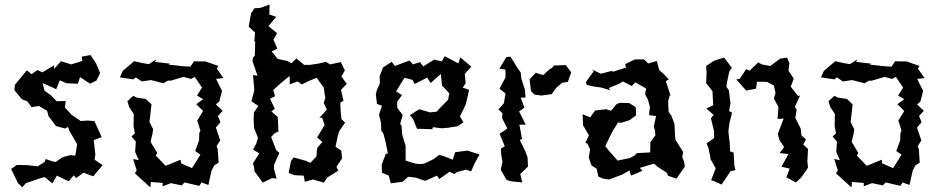

<svg xmlns="http://www.w3.org/2000/svg" viewBox="-20 -780 4139 844"><path d="M54 -55 29 -37 59 25 78 43 94 25 153 5 176 -2 210 26 230 -8 282 17 304 -9 315 3 347 -21 390 -5 431 -54 396 -78 399 -102 392 -164 427 -177 395 -248 364 -250 335 -248 295 -275 265 -308 269 -336 229 -335 203 -362 176 -381 167 -415 227 -388 243 -427 272 -414 322 -412 332 -441 376 -412 404 -426 420 -459 402 -502 378 -538 339 -531 342 -512 293 -497 248 -511 218 -477V-493L166 -462L145 -472L119 -454L98 -471L46 -408L43 -384L76 -344L101 -334L118 -309L151 -314L187 -293L193 -270L226 -226L266 -215L279 -222L284 -207L319 -146L311 -96L290 -98L255 -89L225 -68L209 -71L181 -81L176 -68L146 -49L100 -54Z M566 -359 540 -335 548 -309 568 -279 567 -224 573 -194 558 -180 577 -158 574 -112 590 -76 565 -81 581 -31 573 -18 641 44 643 20 695 24V39L731 25L779 35L791 22L856 37L866 22L896 33L910 -30L922 -53L941 -65L937 -125L932 -137L948 -163L929 -219L949 -243L938 -270L959 -293L929 -321L944 -334L956 -380L930 -433L962 -437L933 -478L940 -490L883 -510H853L833 -511L817 -487L784 -489L721 -496L728 -500L661 -508L667 -519L634 -498L605 -503L570 -511L520 -469L507 -440L566 -431L577 -440L603 -422L644 -428L698 -414L719 -426L729 -425L787 -442L820 -433L836 -442L868 -395L846 -360L873 -344L843 -322L873 -292L847 -250L861 -206L856 -195L855 -163L838 -116L861 -100L824 -41L776 -62L774 -78L708 -51L665 -96L671 -108L645 -151L642 -158L651 -195L653 -212L637 -244L640 -268L646 -321L621 -345L580 -351Z M1271 -88 1259 -72 1249 -20 1274 -10 1315 -8 1320 19 1356 9 1404 23 1418 1 1467 -30 1459 -47 1484 -84 1480 -118 1455 -135 1464 -179 1471 -203 1497 -241 1481 -256 1477 -297 1476 -329 1490 -337 1479 -385 1504 -411 1481 -444 1496 -471 1478 -507 1431 -497 1413 -508 1377 -500 1343 -495H1317L1283 -523L1261 -502L1243 -512L1201 -521L1174 -554L1199 -566L1182 -606L1198 -634L1160 -665L1194 -706L1164 -716L1165 -760L1123 -745L1099 -744L1084 -722L1073 -663L1101 -637L1098 -596L1102 -598L1100 -535L1092 -527L1090 -511L1112 -447L1092 -450L1098 -385L1095 -371L1085 -335L1116 -314L1096 -286L1095 -252L1097 -217L1114 -174L1106 -148L1092 -122L1120 -106L1092 -62L1098 -39V-28L1135 23L1176 3L1196 5L1184 -39L1185 -56L1208 -108L1194 -120L1172 -178L1188 -195L1204 -202L1201 -266L1173 -290L1188 -302L1167 -346L1189 -357L1181 -384L1216 -416L1253 -446L1254 -409L1288 -422L1307 -409L1340 -425L1372 -438L1403 -395L1410 -349L1403 -328L1417 -298L1384 -262L1396 -263L1407 -230L1374 -176L1397 -156L1374 -129L1371 -92L1344 -64L1325 -73Z M1664 -484 1649 -445 1650 -414 1637 -385 1632 -365 1637 -323 1659 -315 1646 -276 1655 -238 1656 -205 1665 -194 1676 -152 1685 -105 1676 -104 1658 -56 1659 -21 1689 -8 1698 26 1750 19 1773 -2 1775 -3 1808 1 1849 15 1901 -8 1911 7 1956 -25 1977 -15 1990 -24 2028 -34 2051 -27 2065 -59 2088 -101 2035 -118 1981 -111 1970 -78 1930 -94 1911 -99 1885 -80 1843 -60 1821 -59 1805 -61 1763 -74V-139L1748 -188L1745 -228L1739 -235L1750 -274L1726 -307V-333L1747 -362L1721 -378L1758 -438L1793 -429L1803 -411L1858 -439L1873 -415L1918 -455L1923 -404L1955 -370L1950 -342L1915 -306L1899 -289L1870 -286L1823 -300L1782 -274L1796 -256L1813 -214L1880 -212L1883 -221L1922 -216L1946 -218L1992 -225L2017 -242L2002 -268L2027 -320L2032 -340L2042 -385L2014 -395L2027 -414L2023 -455L2052 -487L2003 -528L1995 -501L1935 -533L1922 -510L1889 -518L1840 -488L1827 -507L1795 -497L1780 -514L1716 -490L1702 -508Z M2308 -431 2314 -380 2330 -364 2359 -360 2405 -366 2425 -394 2451 -416 2476 -420 2491 -462 2467 -494 2415 -492 2408 -483 2394 -474 2368 -450 2335 -460ZM2171 -299 2189 -282 2187 -261 2210 -215 2176 -192 2199 -137 2182 -127 2183 -102 2189 -69 2181 -34 2207 11 2226 17 2276 22 2267 -15 2302 -49H2301L2299 -88L2290 -113L2265 -165L2275 -169L2263 -232H2291L2262 -290L2285 -307L2269 -351H2290L2288 -384L2272 -434L2269 -461L2253 -484L2224 -531L2206 -529L2175 -478L2202 -474V-440L2176 -390L2202 -369L2195 -326ZM2359 -360 2367 -359Z M2869 -48 2912 -20 2916 -8 2938 0 2954 5 2990 -47 2988 -66 2979 -90 2983 -112 2949 -166 2947 -190 2945 -235 2932 -270 2919 -289 2917 -336 2925 -363 2929 -356 2907 -423 2920 -431 2898 -454 2878 -472 2867 -512 2830 -501 2811 -519H2771L2728 -498L2732 -483L2672 -464V-469L2621 -456L2581 -475L2590 -467L2556 -420L2559 -407L2588 -400L2624 -395L2663 -383L2656 -393L2702 -412L2718 -422L2757 -402L2773 -418L2820 -391L2816 -365L2828 -343L2837 -309L2833 -274L2864 -270L2854 -223L2859 -207L2861 -185L2839 -155L2838 -110L2780 -107L2770 -97L2751 -86L2695 -74L2657 -117L2641 -138L2660 -178L2674 -205L2697 -242L2710 -240L2748 -252L2776 -273L2775 -303L2774 -309L2746 -327L2706 -328L2691 -323L2666 -293L2644 -300L2596 -294L2574 -264L2541 -278L2543 -229L2569 -185L2553 -152L2562 -149L2574 -123L2568 -88L2580 -53L2603 -38L2610 -4L2630 5L2658 9L2716 -13L2747 -31L2754 -8L2804 -29L2793 -42L2855 -61Z M3352 -420 3382 -404 3389 -371 3382 -347 3402 -309 3398 -257 3425 -259 3399 -191 3407 -163 3427 -134 3407 -107 3446 -103 3415 -47 3451 -39 3437 0 3479 22 3501 1 3523 -29 3532 -44 3529 -70 3532 -125 3511 -145 3523 -167 3503 -185 3500 -214 3476 -262 3482 -298 3474 -310 3497 -360 3488 -358 3456 -399 3469 -434 3446 -470 3450 -502 3440 -527 3409 -522 3366 -490 3328 -497 3313 -506 3275 -469 3260 -476 3232 -434 3217 -431 3260 -382 3303 -390 3308 -421ZM3084 -414 3086 -412 3112 -379 3115 -317 3085 -303 3117 -275 3105 -260 3119 -203V-173L3086 -150L3094 -130L3104 -83L3101 -85L3126 -40L3106 12L3121 17L3152 31L3192 -28L3213 -32L3208 -53L3205 -109L3189 -115L3188 -151L3184 -181L3182 -205L3187 -241L3198 -285L3185 -292L3191 -326L3184 -383L3173 -399L3175 -414L3186 -466L3197 -482L3163 -527L3119 -513L3084 -490L3086 -459Z M3648 -359 3622 -335 3630 -309 3650 -279 3649 -224 3655 -194 3640 -180 3659 -158 3656 -112 3672 -76 3647 -81 3663 -31 3655 -18 3723 44 3725 20 3777 24V39L3813 25L3861 35L3873 22L3938 37L3948 22L3978 33L3992 -30L4004 -53L4023 -65L4019 -125L4014 -137L4030 -163L4011 -219L4031 -243L4020 -270L4041 -293L4011 -321L4026 -334L4038 -380L4012 -433L4044 -437L4015 -478L4022 -490L3965 -510H3935L3915 -511L3899 -487L3866 -489L3803 -496L3810 -500L3743 -508L3749 -519L3716 -498L3687 -503L3652 -511L3602 -469L3589 -440L3648 -431L3659 -440L3685 -422L3726 -428L3780 -414L3801 -426L3811 -425L3869 -442L3902 -433L3918 -442L3950 -395L3928 -360L3955 -344L3925 -322L3955 -292L3929 -250L3943 -206L3938 -195L3937 -163L3920 -116L3943 -100L3906 -41L3858 -62L3856 -78L3790 -51L3747 -96L3753 -108L3727 -151L3724 -158L3733 -195L3735 -212L3719 -244L3722 -268L3728 -321L3703 -345L3662 -351Z"/></svg>

Font: チョークS
Style: Regular
Weight: 400
Designer: [Stick] Fontworks Inc.
Foundry: [Stick] Fontworks Inc.
Version: Version 1.200;FEAKit 1.0